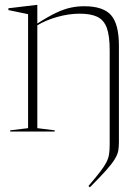

<svg xmlns="http://www.w3.org/2000/svg" viewBox="-20 -548 583 800"><path d="M437 54.5V-339.5Q437 -399 425 -431.8Q413 -464.5 385.8 -477.8Q358.5 -491 312 -491Q266.5 -491 218.8 -477.5Q171 -464 135.5 -442.5V-14L208 -5V0H22.5V-5L97 -14V-489L15 -506V-513.5L131.5 -527.5H135.5V-450Q181.5 -479.5 214.5 -495Q247.5 -510.5 275 -516.2Q302.5 -522 331 -522Q410 -522 442.8 -484.8Q475.5 -447.5 475.5 -357.5V42.5Q475.5 62.5 473 78.5Q470.5 94.5 459.2 113.5Q448 132.5 423.5 160.2Q399 188 354.5 232.5L348.5 227Q379.5 191 397.2 167.8Q415 144.5 423.5 127.8Q432 111 434.5 94.2Q437 77.5 437 54.5Z"/></svg>

Font: Newsreader Display ExtraLight
Style: Regular
Weight: 275
Designer: Hugues Gentile
Foundry: Production Type
Version: Version 1.001